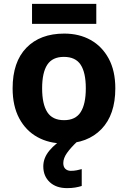

<svg xmlns="http://www.w3.org/2000/svg" viewBox="-20 -729 659 989"><path d="M574 -274Q574 -138 502.5 -64Q431 10 308 10Q232 10 172.5 -23Q113 -56 79 -119.5Q45 -183 45 -274Q45 -410 116 -483Q187 -556 311 -556Q388 -556 447 -523Q506 -490 540 -427Q574 -364 574 -274ZM197 -274Q197 -193 223.5 -151.5Q250 -110 310 -110Q369 -110 395.5 -151.5Q422 -193 422 -274Q422 -355 395.5 -395.5Q369 -436 309 -436Q250 -436 223.5 -395.5Q197 -355 197 -274ZM476 -709V-606H145V-709ZM306 111Q306 131 317 141Q328 151 345 151Q361 151 376 148Q391 145 401 142V229Q385 234 367 237Q349 240 325 240Q269 240 236 209Q203 178 203 128Q203 84 235 46Q267 8 313 -17L378 0Q344 32 325 59Q306 86 306 111Z"/></svg>

Font: BC Sans
Style: Bold
Weight: 700
Designer: Monotype Design Team
Province of B.C.
Foundry: Monotype Imaging Inc.
Version: Version 2.000;GOOG;noto-source:20170915:90ef993387c0